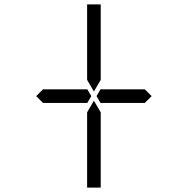

<svg xmlns="http://www.w3.org/2000/svg" viewBox="-20 -938 856 875"><path d="M378 -531 396 -500 378 -469H377H356H355H245H181H176L145 -500L176 -531H181H228H355H356H377ZM439 -83H377V-382V-426L408 -479L439 -426V-229ZM658 -513 671 -500 640 -469H638H635H461H459H439H438L420 -500L438 -531H461H584H640ZM377 -618V-918H439V-857V-574L408 -521L377 -574Z"/></svg>

Font: DSEG14 Classic
Style: Light
Weight: 300
Designer: Keshikan(Twitter:@keshinomi_88pro)
Version: Version 0.46